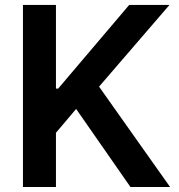

<svg xmlns="http://www.w3.org/2000/svg" viewBox="-20 -747 717 767"><path d="M71.7 0H203.5V-216.6L284.1 -311.8L501.1 0H659.4L375.7 -400.9L657 -727.3H496.1L212.4 -393.1H203.5V-727.3H71.7Z"/></svg>

Font: TID UI Semi Bold
Style: Regular
Weight: 600
Designer: The TID Project Authors
Foundry: Bakken & Bæck
Version: Version 1.001;hotconv 1.0.109;makeotfexe 2.5.65596